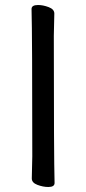

<svg xmlns="http://www.w3.org/2000/svg" viewBox="-20 -731 344 767"><path d="M173 16Q152 16 129.5 7.5Q107 -1 107 -18L109 -107Q109 -589 106 -695Q106 -711 132 -711Q152 -711 174.5 -702.5Q197 -694 197 -677L195 -588Q195 -106 198 0Q198 16 173 16Z"/></svg>

Font: LXGW WenKai TC
Style: Bold
Weight: 700
Designer: LXGW / Fontworks Inc.
Foundry: LXGW / Fontworks Inc.
Version: Version 1.330;April 28, 2024